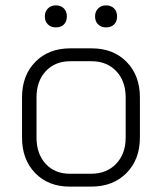

<svg xmlns="http://www.w3.org/2000/svg" viewBox="-20 -687 603 715"><path d="M62 -175V-324Q62 -406 111.5 -456.5Q161 -507 242 -507H321Q402 -507 451.5 -456.5Q501 -406 501 -324V-175Q501 -93 451 -42.5Q401 8 319 8H240Q160 8 111 -42.5Q62 -93 62 -175ZM319 -40Q377 -40 412.5 -77Q448 -114 448 -175V-324Q448 -385 413 -422Q378 -459 321 -459H242Q185 -459 150.5 -422Q116 -385 116 -324V-175Q116 -114 150 -77Q184 -40 240 -40ZM147 -626Q147 -644 158.5 -655.5Q170 -667 188 -667Q207 -667 218 -655.5Q229 -644 229 -626Q229 -607 218 -596Q207 -585 188 -585Q170 -585 158.5 -596Q147 -607 147 -626ZM334 -626Q334 -644 345.5 -655.5Q357 -667 375 -667Q394 -667 405 -655.5Q416 -644 416 -626Q416 -607 405 -596Q394 -585 375 -585Q357 -585 345.5 -596Q334 -607 334 -626Z"/></svg>

Font: Bai Jamjuree Light
Style: Regular
Weight: 300
Designer: Katatrad Aksorn Co.,Ltd.
Foundry: Cadson Demak Co.,Ltd.
Version: Version 1.000; ttfautohint (v1.6)